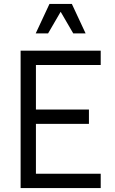

<svg xmlns="http://www.w3.org/2000/svg" viewBox="-20 -958 588 978"><path d="M493 -700V-627H163V-400H433V-327H163V-73H493V0H85V-700ZM346 -938 416 -788H353L289 -898L225 -788H162L232 -938Z"/></svg>

Font: MedMera Sans
Style: Regular
Weight: 400
Designer: Kasper Nordkvist
Foundry: UNCUT.wtf
Version: Version 1.300